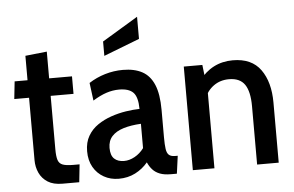

<svg xmlns="http://www.w3.org/2000/svg" viewBox="-52 -826 1397 912"><g transform="rotate(-5 646.0 -369.5)"><path d="M210 10Q167 10 140.2 -7Q113.5 -24 100.5 -52Q87.5 -80 87.5 -113V-410.5H17L26 -494H87.5V-610.5L190.5 -621.5V-494H299.5V-410.5H190.5V-156Q190.5 -122 196.2 -104.5Q202 -87 218.8 -80.8Q235.5 -74.5 268.5 -74.5H299L290 10Z M479 10Q439.5 10 408 -7.8Q376.5 -25.5 358.2 -57.5Q340 -89.5 340 -133Q340 -175.5 357.8 -206Q375.5 -236.5 405 -256.5Q434.5 -276.5 469.5 -288.5Q504.5 -300.5 540.2 -306Q576 -311.5 605.5 -312Q605 -369 584 -390.5Q563 -412 517 -412Q486.5 -412 456.5 -402.2Q426.5 -392.5 391 -370.5L380 -455.5Q415.5 -478.5 457.2 -491Q499 -503.5 542.5 -503.5Q597.5 -503.5 634.5 -483.5Q671.5 -463.5 690.5 -418.5Q709.5 -373.5 709.5 -298.5V-168Q709.5 -132 712.5 -111.8Q715.5 -91.5 725.2 -83Q735 -74.5 754.5 -74.5H767L755.5 10H727Q695.5 10 674.8 2Q654 -6 640.5 -20.8Q627 -35.5 618 -56Q593 -26 557.8 -8Q522.5 10 479 10ZM511.5 -72Q536.5 -72 562 -86Q587.5 -100 606 -125V-241Q558 -238.5 522.2 -227.5Q486.5 -216.5 467 -195Q447.5 -173.5 447.5 -139.5Q447.5 -104 464.5 -88Q481.5 -72 511.5 -72ZM461 -577.5V-646L632 -749V-643.5Z M832.5 0V-494H921L931 -409L904.5 -420Q935 -461.5 975.8 -482.5Q1016.5 -503.5 1066.5 -503.5Q1156.5 -503.5 1199.2 -444Q1242 -384.5 1242 -286.5V0H1139V-278Q1139 -348 1116 -381.8Q1093 -415.5 1041 -415.5Q999 -415.5 967.8 -393Q936.5 -370.5 920 -329.5L935.5 -390V0Z"/></g></svg>

Font: Cabin SemiCondensedMedium
Style: Regular
Weight: 500
Width: 4
Designer: Pablo Impallari
Foundry: Pablo Impallari. http://www.impallari.com Igino Marini. http://www.ikern.com
Version: Version 3.001